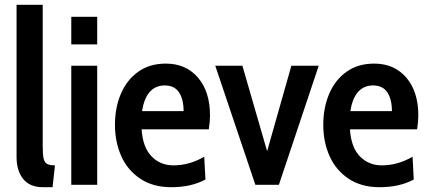

<svg xmlns="http://www.w3.org/2000/svg" viewBox="-20 -770 1786 800"><path d="M49 -116V-750H158V-161Q158 -127 161.5 -110.5Q165 -94 175.5 -87.5Q186 -81 209 -81L199 10H159Q104 10 76.5 -24.5Q49 -59 49 -116Z M277 -700H385V-585H277ZM277 -496H385V0H277Z M850 -231H570Q575 -156 611.5 -118.5Q648 -81 703 -81Q769 -81 831 -117L836 -22Q777 10 693 10Q618 10 565 -25Q512 -60 485.5 -119Q459 -178 459 -250Q459 -322 484 -380Q509 -438 556.5 -471.5Q604 -505 671 -505Q755 -505 805 -446.5Q855 -388 855 -289Q855 -264 850 -231ZM745 -307Q745 -356 726 -385Q707 -414 666 -414Q628 -414 604 -387Q580 -360 572 -307Z M877 -496H990L1093 -140L1194 -496H1308L1142 0H1044Z M1718 -231H1438Q1443 -156 1479.5 -118.5Q1516 -81 1571 -81Q1637 -81 1699 -117L1704 -22Q1645 10 1561 10Q1486 10 1433 -25Q1380 -60 1353.5 -119Q1327 -178 1327 -250Q1327 -322 1352 -380Q1377 -438 1424.5 -471.5Q1472 -505 1539 -505Q1623 -505 1673 -446.5Q1723 -388 1723 -289Q1723 -264 1718 -231ZM1613 -307Q1613 -356 1594 -385Q1575 -414 1534 -414Q1496 -414 1472 -387Q1448 -360 1440 -307Z"/></svg>

Font: Cabin Condensed SemiBold
Style: Regular
Weight: 600
Width: 3
Designer: Pablo Impallari
Foundry: Pablo Impallari. http://www.impallari.com Igino Marini. http://www.ikern.com
Version: Version 2.001